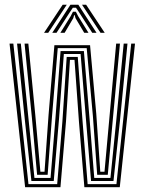

<svg xmlns="http://www.w3.org/2000/svg" viewBox="-20 -782 604 802"><path d="M84.9 0 19.9 -600H35.7L98.9 -12.8H218.9L240.5 -272.8L258.6 -544.1H304.8L325 -273.2L346.1 -12.8H466.4L528.1 -600H543.9L480.3 0H332.4L309.8 -273.5L291.2 -532H272.2L255.7 -275L232.5 0ZM111.2 -25.9 84.5 -274.1 51.3 -600H67L99.4 -281.9L123.8 -38.7H191.2L211.5 -286.7L233 -568.6H330.4L353.8 -289.1L373.7 -38.7H441.4L466.1 -283.4L496.7 -600H512.5L480.9 -276.7L454 -25.9H360.4L339.2 -282L316.7 -556.5H246.7L226.1 -279.9L204.5 -25.9ZM135 -51.8 113.2 -290.5 82.6 -600H98.4L127.4 -301.6L148.7 -64.6H166L182.8 -301.6L207.2 -593.1H356.2L382.1 -306.9L398.9 -64.6H416.5L438.5 -306.9L465.3 -600H481.1L452.2 -293.5L430.2 -51.8H386L368 -297.6L342.2 -580.9H221.2L197.1 -294.2L179 -51.8ZM164 -645 241.7 -762.1H258.8L181.5 -645ZM198.3 -645 274.1 -762.1H307.3L383.2 -645H365.3L312.5 -727.1L297.5 -749.6H284.2L269 -726.8L216.1 -645ZM232.2 -645 275.5 -714.9 284.7 -732.9H297L306.2 -714.9L349.6 -645H331.8L295.4 -706.2L292.2 -718.6H289.5L286.1 -706.2L250 -645ZM399.9 -645 322.7 -762.1H339.8L417.4 -645Z"/></svg>

Font: Big Shoulders Inline Text Thin
Style: Regular
Weight: 100
Designer: Patric King
Foundry: XO Type Co
Version: Version 2.002